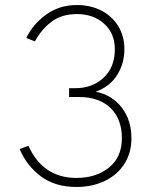

<svg xmlns="http://www.w3.org/2000/svg" viewBox="-20 -732 626 764"><path d="M58 -139 93 -152Q151 -24 284 -24Q363 -24 414 -65.5Q465 -107 465 -182Q465 -258 420 -302Q375 -346 293 -346H255V-381H278Q348 -381 392.5 -423Q437 -465 437 -536Q437 -599 394.5 -637.5Q352 -676 286 -676Q224 -676 183 -644Q142 -612 119 -567L85 -581Q110 -635 163 -673.5Q216 -712 286 -712Q340 -712 383 -690Q426 -668 450.5 -628Q475 -588 475 -536Q475 -480 446.5 -434Q418 -388 361 -367Q426 -354 464.5 -304Q503 -254 503 -182Q503 -124 475 -80Q447 -36 397 -12Q347 12 284 12Q199 12 142.5 -30.5Q86 -73 58 -139Z"/></svg>

Font: Overpass Thin
Style: Regular
Weight: 100
Designer: Delve Withrington, Thomas Jockin
Foundry: Delve Fonts
Version: Version 3.000;DELV;Overpass